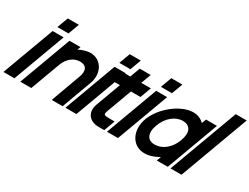

<svg xmlns="http://www.w3.org/2000/svg" viewBox="-73 -1449 2752 2120"><g transform="rotate(30 1303.0 -389.0)"><path d="M349.7 -677H279.7L331.3 -817H401.3H402.3H472.3L420.7 -677H350.7ZM230.2 -543 256.1 -613H396.1L370.2 -543L177.4 -20L151.6 50H11.6L37.4 -20Z M596 -572.2C644.9 -597.6 695.3 -612.7 741.1 -613C882.1 -613 960.1 -472 905.2 -326L792.4 -20L767.2 51H628.2L653 -19L765.2 -326C799.5 -419 769.1 -472 689.4 -473C610.4 -473 539.5 -419 505.2 -326L479.4 -256L392.4 -20L366.6 50H226.6L252.4 -20L339.4 -256L365.2 -326L445.2 -543L471.1 -613H611.1Z M1139.7 -677H1069.7L1121.3 -817H1191.3H1192.3H1262.3L1210.7 -677H1140.7ZM1020.2 -543 1046.1 -613H1186.1L1160.2 -543L967.4 -20L941.6 50H801.6L827.4 -20Z M1338.2 -467 1222.1 -152C1203.1 -98 1209.2 -90 1278.2 -90H1348.2L1296.6 50H1226.6C1105.6 50 1039.5 -34 1081.7 -151L1082.1 -152L1198.2 -467H1190.2H1120.2L1171.8 -607H1241.8H1249.8L1270.9 -664L1296.7 -734H1436.7L1410.9 -664L1389.8 -607H1441.8H1511.8L1460.2 -467H1390.2Z M1669.7 -677H1599.7L1651.3 -817H1721.3H1722.3H1792.3L1740.7 -677H1670.7ZM1550.2 -543 1576.1 -613H1716.1L1690.2 -543L1497.4 -20L1471.6 50H1331.6L1357.4 -20Z M1628.6 -281C1692.1 -453 1893.7 -612 2051.1 -613C2108.6 -613 2156.1 -591.8 2190.3 -556.6L2211.1 -613H2351.1L2325.2 -543L2229.9 -284.6L2228.6 -281L2132.4 -20L2106.6 50H1966.6L1987 -5.5C1927.2 29.4 1864.3 50.4 1806.6 50C1647.6 50 1565.9 -111 1628.6 -281ZM1768.6 -281C1725.1 -163 1762.8 -89 1858.2 -90C1952.7 -90 2043.3 -160.8 2086.7 -275.7L2088.6 -281C2132.5 -400 2095.1 -472 1999.4 -473C1904.4 -473 1812.5 -400 1768.6 -281Z M2439.9 -759 2465.7 -829H2605.7L2579.9 -759L2307.4 -20L2281.6 50H2141.6L2167.4 -20Z"/></g></svg>

Font: Nordica Plus
Style: NordicaClassicRgObl
Weight: 500
Version: Version 1.01